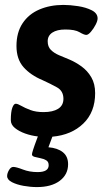

<svg xmlns="http://www.w3.org/2000/svg" viewBox="-20 -550 453 781"><path d="M130 211Q104 211 76 206Q48 201 28.5 191Q9 181 9 166Q9 155 16.5 142Q24 129 34 129Q46 129 73 139.5Q100 150 133 150Q178 150 178 122Q178 108 168 102Q158 96 144.5 93.5Q131 91 120.5 88Q110 85 110 78Q110 74 114.5 59.5Q119 45 134 5Q107 2 82 -7Q57 -16 40.5 -29.5Q24 -43 24 -61Q24 -95 30 -111.5Q36 -128 44 -128Q52 -128 66.5 -119.5Q81 -111 103.5 -102.5Q126 -94 157 -94Q195 -94 216.5 -107.5Q238 -121 238 -148Q238 -180 212 -194.5Q186 -209 153 -224Q105 -244 76 -276.5Q47 -309 47 -363Q47 -418 72 -455.5Q97 -493 140.5 -511.5Q184 -530 238 -530Q265 -530 297.5 -525Q330 -520 353.5 -508Q377 -496 377 -475Q377 -465 369 -449.5Q361 -434 350 -421Q339 -408 331 -408Q322 -408 303.5 -419Q285 -430 246 -430Q212 -430 193 -417.5Q174 -405 174 -382Q174 -360 187 -347Q200 -334 220 -325.5Q240 -317 262 -308Q288 -297 312 -279.5Q336 -262 351.5 -235.5Q367 -209 367 -171Q367 -94 319 -47.5Q271 -1 193 6L177 49Q214 52 235.5 69Q257 86 257 118Q257 160 223 185.5Q189 211 130 211Z"/></svg>

Font: Asap SemiBold
Style: Italic
Weight: 600
Italic angle: -6°
Designer: Pablo Cosgaya
Foundry: Omnibus-Type
Version: Version 3.001; ttfautohint (v1.8.3)